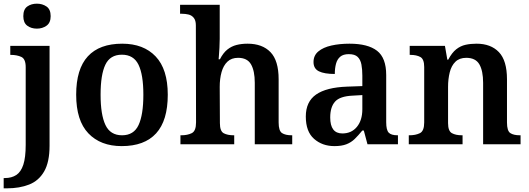

<svg xmlns="http://www.w3.org/2000/svg" viewBox="-37 -786 2883 1046"><path d="M-17 240V184H-10Q26 184 51.5 167.5Q77 151 90 111.5Q103 72 103 3V-420Q103 -465 79 -476Q55 -487 22 -487H19V-536H233V8Q233 97 203.5 148Q174 199 121.5 219.5Q69 240 2 240ZM164 -630Q133 -630 111.5 -646Q90 -662 90 -698Q90 -735 111.5 -750.5Q133 -766 164 -766Q194 -766 216.5 -750.5Q239 -735 239 -698Q239 -662 216.5 -646Q194 -630 164 -630Z M626 10Q511 10 444.5 -59.5Q378 -129 378 -270Q378 -410 441.5 -479Q505 -548 629 -548Q745 -548 811 -478.5Q877 -409 877 -270Q877 -129 813.5 -59.5Q750 10 626 10ZM628 -49Q692 -49 718 -105Q744 -161 744 -270Q744 -379 717.5 -433.5Q691 -488 627 -488Q563 -488 537 -433.5Q511 -379 511 -270Q511 -161 537.5 -105Q564 -49 628 -49Z M946 0V-49H951Q984 -49 1007.5 -60.5Q1031 -72 1031 -119L1030 -648Q1030 -675 1018.5 -689Q1007 -703 989.5 -707Q972 -711 955 -711H944V-760H1160V-574Q1160 -551 1158.5 -525Q1157 -499 1155.5 -481Q1154 -463 1154 -463H1161Q1179 -498 1201.5 -516Q1224 -534 1251.5 -541Q1279 -548 1312 -548Q1392 -548 1436.5 -502Q1481 -456 1481 -354V-119Q1481 -73 1499.5 -61Q1518 -49 1552 -49H1555V0H1351V-335Q1351 -400 1330.5 -435.5Q1310 -471 1260 -471Q1224 -471 1202 -450Q1180 -429 1170 -393Q1160 -357 1160 -313L1161 -115Q1161 -71 1182 -60Q1203 -49 1236 -49H1239V0Z M1785 10Q1719 10 1674 -29.5Q1629 -69 1629 -151Q1629 -232 1685 -271Q1741 -310 1854 -314L1937 -317V-374Q1937 -408 1932 -434.5Q1927 -461 1911.5 -476Q1896 -491 1863 -491Q1833 -491 1816.5 -477Q1800 -463 1793.5 -438.5Q1787 -414 1787 -383Q1730 -383 1700.5 -397.5Q1671 -412 1671 -448Q1671 -484 1697.5 -506Q1724 -528 1768.5 -538Q1813 -548 1867 -548Q1967 -548 2017 -509.5Q2067 -471 2067 -377V-120Q2067 -78 2080.5 -63.5Q2094 -49 2128 -49H2131V0H1965L1945 -75H1937Q1915 -48 1895.5 -29Q1876 -10 1850 0Q1824 10 1785 10ZM1828 -59Q1878 -59 1907.5 -95Q1937 -131 1937 -191V-268L1885 -265Q1815 -262 1788.5 -232.5Q1762 -203 1762 -146Q1762 -59 1828 -59Z M2190 0V-49H2194Q2227 -49 2250.5 -60.5Q2274 -72 2274 -119V-421Q2274 -464 2253 -475.5Q2232 -487 2199 -487H2195V-536H2387L2400 -461H2405Q2425 -499 2448.5 -517.5Q2472 -536 2499.5 -542Q2527 -548 2559 -548Q2637 -548 2681 -502Q2725 -456 2725 -354V-119Q2725 -73 2743 -61Q2761 -49 2795 -49H2799V0H2595V-335Q2595 -400 2574.5 -435.5Q2554 -471 2503 -471Q2466 -471 2444 -449.5Q2422 -428 2413 -391.5Q2404 -355 2404 -313V-115Q2404 -72 2425 -60.5Q2446 -49 2479 -49H2483V0Z"/></svg>

Font: Noto Serif Vithkuqi SemiBold
Style: Regular
Weight: 600
Version: Version 1.005